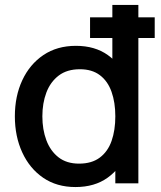

<svg xmlns="http://www.w3.org/2000/svg" viewBox="-20 -740 648 775"><path d="M343.5 -586.5V-670H604.5V-586.5ZM284.5 15Q209 15 154.2 -22.5Q99.5 -60 69.8 -124.8Q40 -189.5 40 -270.5Q40 -352 70 -416.2Q100 -480.5 155.2 -517.8Q210.5 -555 286.5 -555Q363 -555 415.2 -517.8Q467.5 -480.5 494.2 -416Q521 -351.5 521 -270.5Q521 -189.5 494 -125Q467 -60.5 414.5 -22.8Q362 15 284.5 15ZM299 -79.5Q350.5 -79.5 383 -104Q415.5 -128.5 430.5 -171.5Q445.5 -214.5 445.5 -270.5Q445.5 -326.5 430.2 -369.5Q415 -412.5 383.2 -436.5Q351.5 -460.5 302.5 -460.5Q250.5 -460.5 217 -435Q183.5 -409.5 167.2 -366.5Q151 -323.5 151 -270.5Q151 -217 167.2 -173.8Q183.5 -130.5 216.2 -105Q249 -79.5 299 -79.5ZM445.5 0V-388.5H433.5V-720H538.5V0Z"/></svg>

Font: Manrope ExtraLight SemiBold
Style: Regular
Weight: 600
Version: Version 4.504